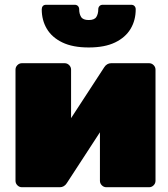

<svg xmlns="http://www.w3.org/2000/svg" viewBox="-20 -785 703 805"><path d="M72 0Q61 0 53 -8Q45 -16 45 -27V-493Q45 -504 53 -512Q61 -520 72 -520H251Q262 -520 270 -512Q278 -504 278 -493V-178L217 -196L417 -503Q422 -511 429.5 -515.5Q437 -520 446 -520H605Q616 -520 624 -512Q632 -504 632 -493V-27Q632 -16 624 -8Q616 0 605 0H426Q415 0 407 -8Q399 -16 399 -27V-342L460 -324L260 -17Q255 -9 247.5 -4.5Q240 0 231 0ZM352 -586Q285 -586 241.5 -607Q198 -628 176.5 -664Q155 -700 155 -746Q155 -754 159.5 -759.5Q164 -765 174 -765H293Q302 -765 307 -759.5Q312 -754 312 -746Q312 -727 320 -714Q328 -701 352 -701Q376 -701 384 -714Q392 -727 392 -746Q392 -754 397 -759.5Q402 -765 411 -765H530Q539 -765 544 -759.5Q549 -754 549 -746Q549 -700 527.5 -664Q506 -628 462.5 -607Q419 -586 352 -586Z"/></svg>

Font: Rubik Light Black
Style: Regular
Weight: 900
Version: Version 2.104